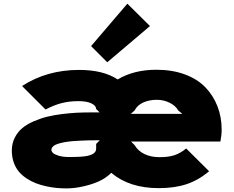

<svg xmlns="http://www.w3.org/2000/svg" viewBox="-20 -1023 1282 1054"><path d="M507.8 -232.9 527.8 -252.9H505.9Q460.9 -252.9 426.8 -251Q375 -249.5 333 -242.2Q290.5 -233.9 276.4 -223.4Q262.2 -212.9 262.2 -200.2Q262.2 -192.4 270 -184.1Q277.8 -175.8 301 -168.5Q324.2 -161.1 358.9 -161.1Q430.2 -161.1 458 -167Q507.8 -177.2 507.8 -206.1ZM698.2 -397.9H981L958 -417Q944.3 -442.4 911.6 -458.7Q878.9 -475.1 840.8 -475.1Q799.8 -475.1 767.1 -460.7Q734.4 -446.3 719.2 -417ZM1196.8 -311Q1196.8 -280.8 1189.9 -246.1H699.2L719.2 -226.1Q737.3 -194.8 772.7 -177.5Q808.1 -160.2 856 -160.2Q905.3 -160.2 938 -171.1Q970.7 -182.1 1002 -208L1127.9 -83Q1071.3 -34.7 1005.6 -12.5Q939.9 9.8 851.1 9.8Q690.4 9.8 590.8 -74.2Q560.5 -43.9 519 -25.9Q484.9 -10.7 436.8 0.2Q388.7 11.2 345.2 11.2Q318.4 11.2 291.5 8.8Q264.6 6.3 234.4 -0.2Q204.1 -6.8 177.7 -16.8Q151.4 -26.9 126.5 -43.2Q101.6 -59.6 83.7 -80.6Q65.9 -101.6 55.4 -131.3Q44.9 -161.1 44.9 -196.8Q44.9 -235.4 61 -267.1Q77.1 -298.8 102.8 -320.1Q128.4 -341.3 165.8 -357.4Q203.1 -373.5 240.2 -382.6Q277.3 -391.6 321.5 -397Q365.7 -402.3 400.1 -404.1Q434.6 -405.8 471.2 -405.8H526.9L507.8 -424.8Q507.8 -442.4 482.4 -455.1Q457 -467.8 410.2 -467.8Q361.3 -467.8 319.6 -457.3Q277.8 -446.8 230 -421.9L101.1 -550.8Q237.3 -639.2 414.1 -639.2Q546.9 -639.2 626 -586.9Q714.8 -640.1 838.9 -640.1Q925.8 -640.1 994.9 -614.5Q1064 -588.9 1107.4 -543.7Q1150.9 -498.5 1173.8 -439.5Q1196.8 -380.4 1196.8 -311ZM679.2 -1002.9 803.2 -879.9 568.8 -681.2 480 -770Z"/></svg>

Font: Sinkin Sans 900 X Black
Style: Regular
Weight: 950
Designer: Keith Bates
Foundry: K-Type
Version: Sinkin Sans (version 1.0)  by Keith Bates   •   © 2014   www